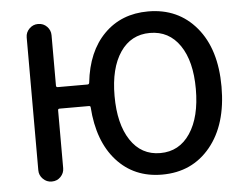

<svg xmlns="http://www.w3.org/2000/svg" viewBox="-53 -815 1141 894"><g transform="rotate(-5 517.5 -368.5)"><path d="M860.4 -371.1Q860.4 -501 809.6 -575.2Q758.8 -649.4 669.9 -649.4Q581.1 -649.4 530.8 -575.2Q480.5 -501 480.5 -371.1Q480.5 -240.2 530.8 -164.1Q581.1 -87.9 669.9 -87.9Q758.8 -87.9 809.6 -164.1Q860.4 -240.2 860.4 -371.1ZM212.9 -443.4Q212.9 -435.5 220.7 -435.5H359.4Q367.2 -435.5 368.2 -443.4Q383.8 -587.9 464.4 -668.9Q544.9 -750 669.9 -750Q810.5 -750 895.5 -648.4Q980.5 -546.9 980.5 -371.1Q980.5 -194.3 895.5 -90.8Q810.5 12.7 669.9 12.7Q539.1 12.7 457.5 -78.1Q376 -168.9 365.2 -328.1Q365.2 -335 357.4 -335H220.7Q212.9 -335 212.9 -328.1V-57.6Q212.9 -34.2 196.3 -17.1Q179.7 0 155.3 0H154.3Q130.9 0 113.8 -17.1Q96.7 -34.2 96.7 -57.6V-678.7Q96.7 -702.1 113.8 -719.2Q130.9 -736.3 154.3 -736.3H155.3Q179.7 -736.3 196.3 -719.2Q212.9 -702.1 212.9 -678.7Z"/></g></svg>

Font: Gen Jyuu Gothic Medium
Style: Regular
Weight: 500
Designer: [Source Han Sans]
Ryoko NISHIZUKA  (kana & ideographs); Paul D. Hunt (Latin, Greek & Cyrillic); Wenlong ZHANG  (bopomofo
Version: Version 1.002.20150607